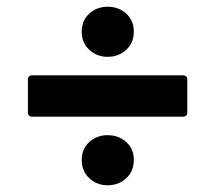

<svg xmlns="http://www.w3.org/2000/svg" viewBox="-20 -611 640 571"><path d="M300 -442Q268 -442 245.5 -463Q223 -484 223 -517Q223 -550 245.5 -570.5Q268 -591 300 -591Q333 -591 355.5 -570.5Q378 -550 378 -517Q378 -484 355.5 -463Q333 -442 300 -442ZM76 -264Q63 -264 63 -277V-374Q63 -387 76 -387H524Q537 -387 537 -374V-277Q537 -264 524 -264ZM300 -60Q268 -60 245.5 -81Q223 -102 223 -136Q223 -168 245.5 -188.5Q268 -209 300 -209Q333 -209 355.5 -188.5Q378 -168 378 -136Q378 -102 355.5 -81Q333 -60 300 -60Z"/></svg>

Font: LINE Seed Sans App
Style: Bold
Weight: 700
Designer: LINE VX Design & Dalton Maag Ltd & Sandoll Inc
Foundry: Dalton Maag Ltd
Version: Version 1.003